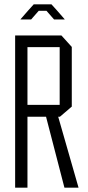

<svg xmlns="http://www.w3.org/2000/svg" viewBox="-20 -868 406 888"><path d="M50 0V-704H107V0ZM278 0 193 -328 238 -367 343 -1V0ZM107 -328V-383H256V-328ZM256 -328V-650H312V-375L257 -328ZM107 -650V-704H264L312 -651V-650ZM109 -818 136 -848H218L245 -818ZM75 -778V-779L109 -818H159L124 -778ZM230 -778 195 -818H245L279 -779V-778Z"/></svg>

Font: Foldit Light
Style: Regular
Weight: 300
Version: Version 1.003